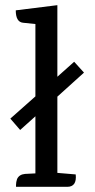

<svg xmlns="http://www.w3.org/2000/svg" viewBox="-20 -723 369 743"><path d="M240 0H42V-8Q42 -18 46 -30Q54 -48 77 -50L117 -52V-273L58 -220L20 -264L117 -350V-630L69 -635Q41 -638 41 -683L202 -703V-426L267 -484L305 -442L202 -349V-54L273 -48Q278 0 240 0Z"/></svg>

Font: Karma Medium
Style: Regular
Weight: 500
Designer: Joana Correia
Foundry: Indian Type Foundry
Version: Version 1.202;PS 1.0;hotconv 1.0.78;makeotf.lib2.5.61930; tt